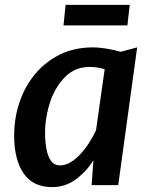

<svg xmlns="http://www.w3.org/2000/svg" viewBox="-20 -758 618 786"><path d="M193.5 8Q114.5 8 76.2 -48.8Q38 -105.5 38 -202Q38 -277 60.8 -342.2Q83.5 -407.5 126 -457.5Q168.5 -507.5 227.5 -535.8Q286.5 -564 360 -564Q386 -564 417.2 -558.8Q448.5 -553.5 474 -546L541.5 -564L464 0H355L362.5 -102Q334 -56 290.8 -24Q247.5 8 193.5 8ZM225.5 -81Q248 -81 269 -93.8Q290 -106.5 309.2 -127.2Q328.5 -148 344.8 -173.5Q361 -199 373 -224L408.5 -474.5Q380.5 -484 346 -484Q287 -484 246 -442.5Q205 -401 184.8 -338.8Q164.5 -276.5 164.5 -213.5Q164.5 -179 170 -148.5Q175.5 -118 188.8 -99.5Q202 -81 225.5 -81ZM240 -654 248.5 -738H511L501.5 -654Z"/></svg>

Font: Merriweather Sans Medium
Style: Italic
Weight: 500
Italic angle: -7.5°
Designer: Eben Sorkin
Foundry: Eben Sorkin
Version: Version 2.001